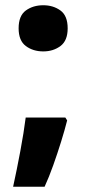

<svg xmlns="http://www.w3.org/2000/svg" viewBox="-20 -578 331 732"><path d="M51 -470Q51 -518 78.5 -538Q106 -558 145 -558Q183 -558 210.5 -538Q238 -518 238 -470Q238 -423 210.5 -402.5Q183 -382 145 -382Q106 -382 78.5 -402.5Q51 -423 51 -470ZM236 -119Q227 -83 213 -38Q199 7 183 52Q167 97 150 134H30Q44 70 57.5 -2Q71 -74 78 -130H229Z"/></svg>

Font: Noto Sans Myanmar ExtraBold
Style: Regular
Weight: 800
Designer: Monotype Design Team
Foundry: Monotype Imaging Inc.
Version: Version 2.107; ttfautohint (v1.8.4.7-5d5b)